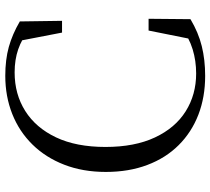

<svg xmlns="http://www.w3.org/2000/svg" viewBox="-55 -730 801 731"><g transform="rotate(-90 345.5 -364.5)"><path d="M422 16.1Q341.2 16.1 274.3 -9.7Q207.5 -35.5 158.5 -84.7Q109.5 -133.8 83 -204Q56.4 -274.1 56.4 -362.1Q56.4 -449.6 83.9 -520.4Q111.3 -591.1 160.8 -641.5Q210.3 -691.9 277.2 -718.4Q344.2 -744.9 422.3 -744.9Q483.8 -744.9 532.2 -731.5Q580.6 -718 629.4 -689.5L631.7 -528.8H586.9L553.4 -702.3L604 -685.4V-650.8Q562.3 -682.3 522.9 -695.8Q483.6 -709.3 435.2 -709.3Q352.6 -709.3 288.6 -669Q224.6 -628.7 188 -551.7Q151.5 -474.7 151.5 -363.5Q151.5 -252.4 187.7 -175.1Q224 -97.7 287.3 -58Q350.7 -18.2 431.3 -18.2Q479.5 -18.2 523.1 -31.5Q566.8 -44.8 609.2 -76.2V-43.1L560.6 -29.3L594.7 -199.3H639.5L638 -39.8Q587.2 -9.6 535.4 3.2Q483.6 16.1 422 16.1Z"/></g></svg>

Font: Noto Serif KR ExtraLight
Style: Regular
Weight: 200
Designer: Ryoko NISHIZUKA 西塚涼子 (kana & ideographs); Frank Grießhammer (Latin, Greek & Cyrillic); Wenlong ZHANG 张文龙 (bopomofo); San
Foundry: Adobe
Version: Version 2.002-H1;hotconv 1.1.0;makeotfexe 2.6.0